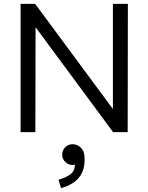

<svg xmlns="http://www.w3.org/2000/svg" viewBox="-20 -680 764 988"><path d="M638 -660 637 0H562L163 -540L162 0H86V-660H161L561 -119V-660ZM354 169Q332 169 316 153.5Q300 138 300 115Q300 93 316 77.5Q332 62 354 62Q376 62 394.5 78.5Q413 95 415 126Q418 173 403.5 205.5Q389 238 360.5 258Q332 278 294 288L281 245Q317 235 341.5 217.5Q366 200 365 166Q362 168 358.5 168.5Q355 169 354 169Z"/></svg>

Font: Nata Sans
Style: Regular
Weight: 400
Designer: Daniel Uzquiano Cruz
Version: Version 1.001